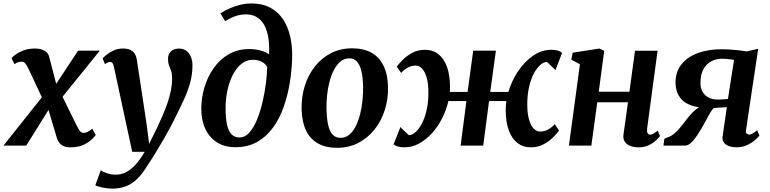

<svg xmlns="http://www.w3.org/2000/svg" viewBox="-47 -851 4497 1122"><path d="M363.6 10Q341.4 10 326.1 3.5Q310.7 -3 301.2 -14.8Q291.7 -26.5 286.2 -42L219.8 -264.3L267.1 -258L106.3 0H-26.9L234.3 -328.5L222.8 -228.8L117.2 -453.7Q111 -467.2 102 -478.8Q93 -490.4 80.1 -490.4Q66.2 -490.4 56.3 -486.6Q46.5 -482.7 37.9 -475.9L20.5 -511.1Q24.7 -517.1 42.3 -530.7Q59.9 -544.2 89.2 -555.8Q118.5 -567.4 157.8 -567.4Q180.6 -567.4 197.7 -561.5Q214.8 -555.7 225.7 -545.1Q236.6 -534.6 240 -520.2L296.2 -304.2L249.3 -312.2L409.3 -555H536.4L281.5 -240L292.5 -338.7L397.2 -124.9Q406.7 -105.7 416.5 -90.1Q426.2 -74.6 441.7 -74.6Q450.8 -74.6 462.7 -79.2Q474.5 -83.9 492.3 -98.8L512.4 -62.1Q508.4 -55.6 491 -38Q473.7 -20.4 442.2 -5.2Q410.6 10 363.6 10Z M618.8 -459.9Q615.3 -476.9 610 -483.1Q604.7 -489.2 596.9 -489.2Q589.5 -489.2 582.3 -486Q575.2 -482.8 566.4 -475.9L552.7 -509.8Q557.2 -515.8 573.8 -529.7Q590.4 -543.6 615.6 -555.5Q640.8 -567.4 670.2 -567.4Q697.6 -567.4 714.5 -559.5Q731.5 -551.6 740.5 -536.6Q749.6 -521.6 752.8 -500.4Q760 -452.5 767.3 -404.9Q774.7 -357.3 781.8 -309.8Q789 -262.4 796.2 -214.9Q803.3 -167.5 810.5 -119.9L824.5 -10.6L871.1 -104.5Q888.9 -142.4 904.7 -179.3Q920.6 -216.2 932.7 -252.2Q944.9 -288.1 951.9 -323Q958.8 -357.9 958.8 -391.6Q958.8 -419.7 953 -436.3Q947.1 -453 941 -468.3Q934.9 -483.6 934.9 -507.5Q934.9 -534 951.7 -550.6Q968.6 -567.1 999.9 -567.1Q1025.7 -567.1 1042.9 -553.5Q1060.2 -540 1068.9 -517.9Q1077.7 -495.8 1077.7 -470.5Q1077.7 -417.1 1064.3 -368.4Q1051 -319.7 1029.7 -273.4Q1008.5 -227.2 985 -180.3Q970.2 -148.4 951.6 -113.4Q933 -78.5 912.9 -43.6Q892.8 -8.7 873.4 23.3Q853.9 55.4 837 82.1Q820.1 108.7 807.7 127Q780.1 171.6 750 198.9Q719.9 226.3 685.4 238.8Q650.9 251.3 608.7 251.3Q581.6 251.3 551.3 244.7Q520.9 238 510.1 231.3L542.1 143.5Q552 152.5 577.3 161.1Q602.6 169.8 630.2 169.8Q659.3 169.8 687.2 156.4Q715.1 143 742.9 113.6Q770.6 84.1 798.5 36.2H725.6Z M1328.6 9.2Q1266.6 9.2 1222 -18.5Q1177.5 -46.2 1153.4 -96.6Q1129.3 -146.9 1129.3 -214.7Q1129.3 -278.1 1147.7 -340.2Q1166.1 -402.3 1201.8 -453Q1237.5 -503.7 1289.6 -534Q1341.7 -564.3 1409 -564.3Q1446.5 -564.3 1479.1 -554.9Q1511.6 -545.6 1525.4 -532.3Q1528.2 -596.3 1519.1 -641.1Q1510 -685.8 1491.7 -713.6Q1473.5 -741.3 1447.8 -754.1Q1422.2 -766.9 1391.5 -766.9Q1360 -766.9 1331.7 -757.7Q1303.4 -748.4 1268.7 -727.6L1240.9 -773.1Q1268.7 -790.9 1299.3 -803.8Q1329.9 -816.7 1360.8 -823.9Q1391.6 -831 1420.2 -831Q1486.5 -831 1533 -805.8Q1579.4 -780.5 1608.2 -736.3Q1636.9 -692 1649.6 -634.2Q1662.2 -576.3 1660.2 -511.2Q1658.2 -439.5 1646.2 -365.9Q1634.2 -292.4 1610.4 -225.2Q1586.5 -158 1548.4 -105.2Q1510.2 -52.4 1455.9 -21.6Q1401.6 9.2 1328.6 9.2ZM1352.5 -47.7Q1385.1 -47.7 1410.9 -77.1Q1436.7 -106.4 1455.7 -153.9Q1474.8 -201.4 1487.7 -257.1Q1500.6 -312.8 1507.2 -366.8Q1513.9 -420.7 1514.4 -461.4Q1502.5 -478.1 1488.4 -486.8Q1474.3 -495.5 1459.6 -498.6Q1444.9 -501.7 1430 -501.7Q1400.5 -501.7 1375.7 -486.2Q1351 -470.7 1331.6 -443.3Q1312.3 -416 1298.9 -380.3Q1285.5 -344.5 1278.4 -303.8Q1271.3 -263 1271.3 -220.8Q1271.3 -160.1 1279.8 -121.9Q1288.3 -83.7 1306.4 -65.7Q1324.5 -47.7 1352.5 -47.7Z M2011.3 -568.7Q2078.1 -568.7 2124.1 -542.7Q2170.2 -516.6 2194.6 -466.2Q2219 -415.7 2220.4 -342.7Q2222.1 -271.7 2201.5 -207.6Q2180.9 -143.5 2141.5 -93.9Q2102 -44.3 2046.5 -15.8Q1991 12.8 1922.5 12.8Q1856 12.8 1810.3 -13.3Q1764.5 -39.4 1740.8 -89.8Q1717.2 -140.2 1715.4 -212.6Q1714 -284.5 1734 -348.8Q1754 -413.1 1792.9 -462.5Q1831.8 -512 1887.2 -540.3Q1942.5 -568.7 2011.3 -568.7ZM1994.6 -510Q1965.4 -510 1943.1 -491.8Q1920.8 -473.6 1904.8 -442.8Q1888.7 -411.9 1878.6 -373.3Q1868.6 -334.8 1864.3 -293.5Q1860 -252.3 1861 -213.3Q1862.4 -155.7 1871.2 -118.4Q1879.9 -81.2 1897.7 -63.3Q1915.4 -45.5 1943 -45.5Q1971.8 -45.5 1993.8 -63.6Q2015.8 -81.8 2031.4 -112.5Q2047.1 -143.2 2056.9 -181.8Q2066.7 -220.5 2071.1 -262.2Q2075.5 -303.8 2074.8 -343.3Q2073.7 -401.3 2064.3 -438Q2054.9 -474.7 2037.7 -492.3Q2020.4 -510 1994.6 -510Z M2923.8 -313.7Q2942.9 -378.8 2980.6 -435Q3018.3 -491.2 3068.4 -525.6Q3118.5 -560 3174.7 -560Q3197.2 -560 3212.5 -555.5Q3227.8 -551 3237.7 -542L3199.1 -441.4Q3194.3 -445.9 3187.9 -452.2Q3181.4 -458.5 3174.3 -465.3Q3167.2 -472.2 3160.7 -478.3Q3154.3 -484.5 3149.2 -488.8Q3130.1 -488.8 3110 -471.3Q3089.8 -453.8 3072.5 -421.1Q3055.2 -388.4 3044.7 -342.6Q3034.2 -296.8 3034.2 -240.7Q3034.2 -188 3044.3 -152.7Q3054.5 -117.5 3071.6 -99.9Q3088.7 -82.3 3108.8 -82.3Q3133.1 -82.3 3153.8 -92.9Q3174.6 -103.6 3194.7 -125.1L3219.7 -88Q3210.3 -74.5 3187.8 -51Q3165.3 -27.5 3131.4 -8.8Q3097.6 10 3054.1 10Q3009.6 10 2976.8 -15.3Q2944 -40.7 2926.2 -89.3Q2908.3 -138 2908.3 -208.3Q2908.3 -221 2909.3 -234.1Q2910.3 -247.1 2912.3 -260.5H2810.9L2776.8 0H2644.8L2678.6 -260.5H2573.3Q2561.4 -208 2536.6 -159.4Q2511.9 -110.8 2477.5 -72.7Q2443.1 -34.7 2402.2 -12.3Q2361.2 10 2316.9 10Q2293.9 10 2278.6 5.5Q2263.4 1 2252.9 -7L2292.9 -108.6Q2297.2 -104.1 2303.5 -97.8Q2309.8 -91.5 2316.9 -84.7Q2324 -77.8 2330.6 -71.7Q2337.1 -65.5 2341.8 -61.2Q2361.1 -61.2 2381.2 -78.7Q2401.2 -96.2 2418.3 -128.9Q2435.5 -161.6 2446 -207.4Q2456.5 -253.2 2456.5 -309.3Q2456.5 -362.3 2446.4 -397.4Q2436.2 -432.5 2419.5 -450.1Q2402.8 -467.7 2383 -467.7Q2358.7 -467.7 2337.8 -457.1Q2316.9 -446.4 2297 -424.9L2271.7 -461Q2280.9 -475 2303.4 -498.5Q2325.9 -522 2359.9 -541Q2393.9 -560 2437.2 -560Q2481.9 -560 2514.5 -534.7Q2547.2 -509.3 2564.9 -460.7Q2582.7 -412 2582.7 -341.7Q2582.7 -334.6 2582.6 -327.5Q2582.4 -320.5 2581.4 -313.7H2685.5L2718.3 -554.8H2850.9L2817.8 -313.7Z M3734.7 -100.6Q3732.4 -81.5 3737.4 -72.8Q3742.3 -64.2 3751.3 -64.2Q3760 -64.2 3769.3 -68.9Q3778.6 -73.6 3796.5 -87.2L3810 -56.4Q3805.3 -48.8 3788.9 -32.7Q3772.4 -16.6 3746 -3.3Q3719.5 10 3685.1 10Q3655.9 10 3634.9 1.2Q3613.9 -7.6 3603.6 -24.1Q3593.3 -40.7 3596.3 -63.4L3622.8 -253.3H3443.3L3408.7 0H3277.6L3341.9 -475.2L3291.7 -502.5L3299.4 -542.9L3455.6 -567.4L3483.9 -553.6L3451.9 -315H3631.1L3663.8 -554.5H3795.7Z M4377.5 -90.2 4391 -59.3Q4386.7 -52.1 4368.5 -35.3Q4350.4 -18.5 4321.7 -4.4Q4292.9 9.7 4256.1 9.7Q4217.2 9.7 4194.8 -6.6Q4172.3 -23 4175.1 -49.9L4200.5 -225.1Q4190.7 -224.1 4176.4 -223.3Q4162 -222.6 4147.9 -221.6Q4133.7 -220.6 4123.6 -219.6Q4112.1 -207.6 4101.1 -188.5Q4090.1 -169.4 4077.6 -145.6Q4065 -121.8 4049.3 -95.1Q4027 -56.9 4002.9 -28.4Q3978.8 0 3955.5 0H3830L3835.4 -40.1L3852.3 -47.6Q3877.8 -55.5 3898.9 -75Q3920.1 -94.6 3939.1 -119.6Q3958.1 -144.5 3977.6 -168.8Q3997 -193.2 4018.9 -211Q4040.9 -228.8 4068 -233.7L4083.5 -220.9Q4028.7 -222 3992.8 -234.9Q3957 -247.8 3937 -269Q3917 -290.1 3908.8 -316.2Q3900.6 -342.3 3900.6 -369.2Q3900.6 -430.4 3934.3 -473.8Q3967.9 -517.1 4029.1 -540.2Q4090.3 -563.3 4172.7 -563.3Q4187.3 -563.3 4210.4 -562.1Q4233.4 -560.8 4260.8 -558.1Q4288.2 -555.4 4315.1 -550.4L4383.6 -565.8L4312 -87.2Q4310 -74.1 4317.6 -69.2Q4325.2 -64.2 4330.5 -64.2Q4338.9 -64.2 4351.2 -71Q4363.5 -77.7 4377.5 -90.2ZM4207 -272.8 4242.5 -501.2Q4236.3 -502.4 4223.4 -504Q4210.5 -505.7 4196.8 -506.8Q4183 -507.9 4173.8 -507.9Q4137.7 -507.9 4108.8 -492.4Q4079.8 -476.9 4063 -445.4Q4046.3 -414 4046.3 -365.2Q4046.3 -320.6 4074.1 -294.8Q4101.8 -269.1 4148.8 -269.1Q4156.3 -269.1 4168.1 -269.8Q4179.9 -270.4 4191.1 -271.3Q4202.2 -272.2 4207 -272.8Z"/></svg>

Font: Merriweather 7pt Light
Style: Italic
Weight: 300
Italic angle: -7.8°
Designer: Eben Sorkin
Foundry: Eben Sorkin
Version: Version 2.200;gftools[0.9.31]